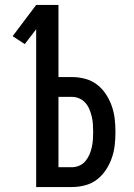

<svg xmlns="http://www.w3.org/2000/svg" viewBox="-20 -755 540 775"><path d="M126 0V-637L80 -577L31 -609L126 -735H216V-444H270Q297 -444 323.5 -437Q350 -430 371 -414Q392 -398 407 -375.5Q422 -353 431 -327.5Q440 -302 443 -275.5Q446 -249 446 -222Q446 -195 443 -168.5Q440 -142 431 -116.5Q422 -91 407 -68.5Q392 -46 371 -30Q350 -14 323.5 -7Q297 0 270 0ZM270 -80Q286 -80 300.5 -86.5Q315 -93 325 -105Q335 -117 341 -131Q347 -145 350.5 -160.5Q354 -176 355 -191.5Q356 -207 356 -222Q356 -238 355 -253.5Q354 -269 350.5 -284Q347 -299 341 -313.5Q335 -328 325 -339.5Q315 -351 300.5 -357.5Q286 -364 270 -364H216V-80Z"/></svg>

Font: Iosevka Medium
Style: Regular
Weight: 500
Monospace: yes
Designer: Belleve Invis
Foundry: Belleve Invis
Version: Version 32.5.0; ttfautohint (v1.8.4)